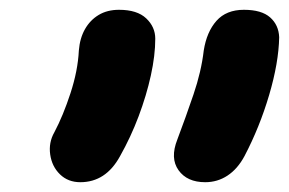

<svg xmlns="http://www.w3.org/2000/svg" viewBox="-20 -735 590 392"><path d="M399 -363Q362 -363 344.5 -387.5Q327 -412 342 -450Q359 -495 375 -542Q391 -589 396 -632Q402 -670 422 -692.5Q442 -715 478 -715Q514 -715 531.5 -699.5Q549 -684 550 -659Q549 -607 529.5 -541Q510 -475 479 -416Q465 -390 444.5 -376.5Q424 -363 399 -363ZM144 -363Q119 -363 102.5 -379Q86 -395 82.5 -419.5Q79 -444 91 -465Q109 -499 124 -545Q139 -591 141 -632Q143 -657 153.5 -675.5Q164 -694 181.5 -704.5Q199 -715 223 -715Q260 -715 278.5 -697.5Q297 -680 297 -656Q297 -622 288 -581Q279 -540 263 -497.5Q247 -455 225 -416Q196 -363 144 -363Z"/></svg>

Font: Shantell Sans
Style: Bold Italic
Weight: 700
Italic angle: -11°
Designer: Stephen Nixon, Anya Danilova, Shantell Martin
Foundry: Arrow Type
Version: Version 1.011;[c5ecc13dd]